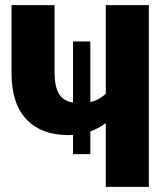

<svg xmlns="http://www.w3.org/2000/svg" viewBox="-20 -731 655 751"><path d="M333.3 -568.7V-331.8Q353.3 -336.4 367.9 -345.1Q382.6 -353.8 393.8 -364.1V-710.8H562.1V0H393.8V-249.2Q365.6 -228.7 333.3 -216.9V-128.2H265.6V-203.1Q256.4 -202.6 246.7 -202.6Q142.1 -202.6 83.6 -264.1Q25.1 -325.6 25.1 -444.6V-710.8H193.3V-450.3Q193.3 -392.3 210.5 -364.1Q227.7 -335.9 265.6 -329.7V-568.7Z"/></svg>

Font: Fira Code
Style: Bold
Weight: 700
Monospace: yes
Designer: Carrois Corporate, Edenspiekermann AG, Nikita Prokopov
Foundry: Carrois Corporate, Edenspiekermann AG, Nikita Prokopov
Version: Version 6.000; ttfautohint (v1.8.2) -l 8 -r 50 -G 200 -x 14 